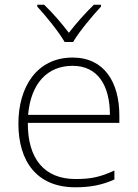

<svg xmlns="http://www.w3.org/2000/svg" viewBox="-20 -784 585 814"><path d="M254 -606H290C314 -648 371 -716 408 -756V-764H378C342 -729 301 -683 272 -645C243 -683 204 -729 167 -764H138V-756C175 -716 230 -648 254 -606ZM288 -540C136 -540 58 -415 58 -260C58 -100 136 10 299 10C365 10 413 0 465 -23V-61C404 -33 365 -25 300 -25C169 -25 97 -110 98 -263H486V-294C486 -434 423 -540 288 -540ZM288 -505C395 -505 446 -421 446 -297H99C111 -432 182 -505 288 -505Z"/></svg>

Font: Noto Sans Gurmukhi UI ExtraLight
Style: Regular
Weight: 200
Designer: Jelle Bosma - Monotype Design Team
Foundry: Monotype Imaging Inc.
Version: Version 2.004